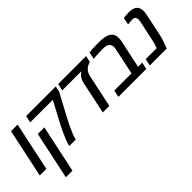

<svg xmlns="http://www.w3.org/2000/svg" viewBox="5 -1373 2344 2344"><g transform="rotate(-45 1177.0 -200.5)"><path d="M140.1 -630.9H253.9L119.6 0H5.9Z M519.5 -18.1Q525.9 -47.9 553.2 -112.8Q580.6 -177.7 620.6 -257.3L629.4 -273.9L771.5 -541H381.8L400.9 -630.9H912.6L897 -557.6L744.1 -272Q736.8 -260.3 713.4 -212.9Q689.9 -165.5 681.6 -147Q640.1 -57.1 631.8 -18.1L627.9 0H515.6ZM346.7 -375.5H460.4L329.6 240.2H215.8Z M1219.7 -500Q1240.2 -524.9 1261.7 -538.6L1266.6 -541H935.1L954.1 -630.9H1436L1418.5 -549.3Q1392.6 -540.5 1375.2 -531.5Q1357.9 -522.5 1342.3 -508.3Q1309.6 -479.5 1296.4 -419.9L1207 0H1093.8L1183.1 -421.4Q1188 -444.3 1197.8 -465.1Q1207.5 -485.8 1219.7 -500Z M1382.3 -89.8H1679.2L1752.4 -434.1Q1756.3 -451.7 1756.3 -469.7Q1756.3 -505.4 1733.9 -523.9Q1720.7 -539.1 1694.8 -544.4Q1668.9 -549.8 1632.3 -549.8Q1587.9 -549.8 1492.7 -543.5L1478 -542L1497.6 -632.3Q1563.5 -640.6 1654.3 -640.6Q1720.7 -640.6 1763.2 -631.8Q1805.7 -623 1835 -601.1Q1863.3 -579.1 1872.1 -540.5Q1875.5 -520 1875.5 -504.9Q1875.5 -477.5 1866.7 -438L1792.5 -89.8H1864.3L1845.2 0H1363.3Z M1924.3 -89.8H2112.8Q2131.8 -133.3 2141.6 -178.7L2203.1 -466.3Q2206.1 -481.9 2206.1 -493.7Q2206.1 -508.3 2200.7 -517.1Q2197.8 -531.7 2185.5 -540Q2173.3 -548.3 2152.8 -548.3Q2121.1 -548.3 2071.8 -541L2091.3 -633.3Q2130.9 -640.6 2184.1 -640.6Q2226.1 -640.6 2252.9 -631.3Q2279.8 -622.1 2295.4 -605Q2322.8 -575.7 2322.8 -521.5Q2322.8 -496.1 2316.4 -466.3L2255.4 -178.7Q2247.6 -142.6 2233.4 -98.1Q2219.2 -53.7 2207.5 -25.4L2196.8 0H1905.3Z"/></g></svg>

Font: Viking Open Sans Light
Style: Bold Italic
Weight: 600
Italic angle: -12°
Foundry: Ascender Corporation
Version: Version 2.000